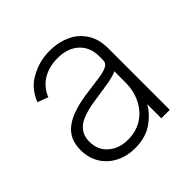

<svg xmlns="http://www.w3.org/2000/svg" viewBox="-151 -696 851 851"><g transform="rotate(-45 274.5 -271.0)"><path d="M146 -3Q105 -23 81 -60Q56 -99 56 -150Q56 -221 107 -258Q158 -296 269 -309L342 -319Q372 -323 392 -333Q409 -342 409 -361V-384Q409 -442 372 -476Q335 -510 272 -510Q218 -510 177 -485Q137 -459 121 -416L71 -435Q97 -500 152 -528Q206 -558 271 -558Q323 -558 365 -539Q407 -522 435 -481Q462 -442 462 -381V4H409V-94H414Q392 -49 347 -17Q302 16 234 16Q185 16 146 -3ZM327 -57Q365 -81 387 -124Q409 -168 409 -221V-291Q399 -284 357 -275Q334 -271 274 -262Q186 -251 148 -225Q110 -198 110 -149Q110 -94 147 -64Q182 -33 239 -33Q288 -33 327 -57Z"/></g></svg>

Font: Sinter Light
Style: Regular
Weight: 300
Foundry: Adobe & rsms
Version: Version 1.000